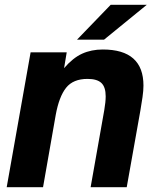

<svg xmlns="http://www.w3.org/2000/svg" viewBox="-20 -783 654 803"><path d="M8 0 108 -564H259L248 -498Q285 -541 323.5 -558.5Q362 -576 410 -576Q580 -576 580 -425Q580 -404 576 -376.5Q572 -349 567 -320L510 0H359L416 -322Q422 -357 422 -380Q422 -419 404 -436Q386 -453 346 -453Q286 -453 256.5 -416Q227 -379 213 -302L160 0ZM415 -617H302L443 -763H594Z"/></svg>

Font: Open Sauce One ExtraBold Italic
Style: Regular
Weight: 800
Italic angle: -10°
Designer: Alfredo Marco Pradil
Foundry: Creative Sauce Fz LLC
Version: Version 1.477